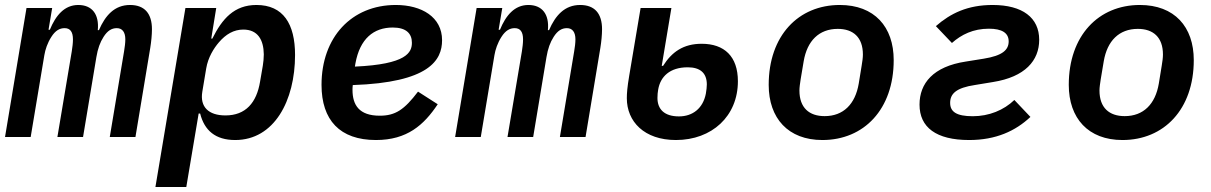

<svg xmlns="http://www.w3.org/2000/svg" viewBox="-24 -548 4845 768"><path d="M98.7 0 153.4 -327.4C157 -349.4 165.8 -376.4 181.5 -400.6C197.4 -425.8 214.8 -435.4 234.4 -435.4C256.4 -435.4 267.8 -421.2 267.8 -390.3C267.8 -375.7 265.6 -358.7 263.1 -342.7L205.6 0H308.2L361.5 -319.6C367.2 -353.3 376.1 -378.6 390.3 -400.6C405.9 -425.1 422.6 -435.4 443.2 -435.4C465.6 -435.4 477.3 -419 477.3 -390.6C477.3 -377.5 475.1 -358.7 472.3 -342.7L415.1 0H517.8L577.1 -356.9C581 -381 583.8 -409.4 583.8 -431.1C583.8 -494 554.3 -528.1 496.1 -528.1C433.9 -528.1 397 -485.8 371.8 -427.6H367.2C373.2 -491.5 343.8 -528.1 289.1 -528.1C234 -528.1 198.9 -486.5 175.4 -429H170.1L184.7 -516H82L-3.9 0Z M597.7 199.9H721.2L770.6 -93.8H776.6C793.7 -26.3 837.4 12.1 916.9 12.1C1072.8 12.1 1156.2 -145.2 1156.2 -328.1C1156.2 -452.4 1109 -528.1 1001.8 -528.1C913 -528.1 864.7 -473 825.3 -393.5H821L840.9 -516H717.7ZM785.2 -180.8 800.8 -274.1C808.2 -318.9 831.7 -355.5 851.2 -378.2C879.3 -411.2 911.2 -429.7 949.2 -429.7C1006.7 -429.7 1030.5 -389.2 1031.2 -330.6C1031.2 -315 1029.5 -299.7 1027.3 -285.5L1016.3 -221.6C1002.5 -137.4 958.8 -86.3 877.8 -86.3C810 -86.3 775.2 -120.7 785.2 -180.8Z M1479.8 12.1C1604.4 12.1 1671.5 -47.9 1726.9 -131L1648.1 -181.5C1593 -109 1557.5 -85.2 1495 -85.2C1412.3 -85.2 1386 -128.2 1386 -188.6C1386 -192.8 1386 -198.9 1387.1 -207.7C1692.8 -218 1744.3 -307.2 1744.3 -387.1C1744.3 -480.1 1662.3 -528.1 1559.3 -528.1C1381.7 -528.1 1262.1 -398.4 1262.1 -208.5C1262.1 -67.8 1335.2 12.1 1479.8 12.1ZM1395.6 -281.6 1397.7 -294.4C1415.5 -392.8 1470.2 -437.9 1547.2 -437.9C1601.2 -437.9 1623.6 -413.4 1623.6 -377.1C1623.6 -338.4 1603 -290.8 1395.6 -281.6Z M1899.1 0 1953.8 -327.4C1957.4 -349.4 1966.3 -376.4 1981.9 -400.6C1997.9 -425.8 2015.3 -435.4 2034.8 -435.4C2056.8 -435.4 2068.2 -421.2 2068.2 -390.3C2068.2 -375.7 2066.1 -358.7 2063.6 -342.7L2006 0H2108.7L2161.9 -319.6C2167.6 -353.3 2176.5 -378.6 2190.7 -400.6C2206.3 -425.1 2223 -435.4 2243.6 -435.4C2266 -435.4 2277.7 -419 2277.7 -390.6C2277.7 -377.5 2275.6 -358.7 2272.7 -342.7L2215.6 0H2318.2L2377.5 -356.9C2381.4 -381 2384.2 -409.4 2384.2 -431.1C2384.2 -494 2354.8 -528.1 2296.5 -528.1C2234.4 -528.1 2197.4 -485.8 2172.2 -427.6H2167.6C2173.7 -491.5 2144.2 -528.1 2089.5 -528.1C2034.4 -528.1 1999.3 -486.5 1975.9 -429H1970.5L1985.1 -516H1882.5L1796.5 0Z M2679.7 12.1C2823.5 12.1 2927.6 -83.1 2927.6 -223C2927.6 -322.8 2872.9 -372.9 2782.7 -372.9C2709.2 -372.9 2663 -339.8 2628.2 -284.4H2622.9L2661.6 -516H2538.4L2492.9 -245.4C2485.1 -199.2 2483.3 -174.4 2483.3 -155.2C2483.3 -61.8 2552.9 12.1 2679.7 12.1ZM2605.8 -156.2C2605.8 -169 2606.9 -179 2608.7 -189.6C2617.5 -241.5 2655.2 -278.8 2726.9 -278.8C2776.6 -278.8 2803.3 -256 2803.3 -210.2C2803.3 -200.6 2801.8 -187.1 2799.4 -173.3C2788 -114.7 2746.8 -82.4 2691.8 -82.4C2633.2 -82.4 2605.8 -111.2 2605.8 -156.2Z M3265.6 12.1C3431.5 12.1 3550.8 -110.4 3550.8 -307.5C3550.8 -441.1 3473.4 -528.1 3335.2 -528.1C3169.7 -528.1 3050.8 -405.5 3050.8 -208.5C3050.8 -74.9 3128.6 12.1 3265.6 12.1ZM3173.7 -186.1C3173.7 -198.2 3176.1 -214.5 3178.6 -230.8L3190.7 -302.9C3204.5 -384.6 3252.1 -432.5 3327.1 -432.5C3388.5 -432.5 3427.6 -399.1 3427.6 -329.9C3427.6 -317.8 3425.4 -301.5 3422.6 -285.2L3410.9 -213.4C3397 -131.4 3349.4 -83.5 3274.5 -83.5C3212.7 -83.5 3173.7 -116.8 3173.7 -186.1Z M3852.6 12.1C3959.5 12.1 4037.6 -23.8 4097.7 -80.3L4033.4 -148.1C3991.1 -107.2 3931.8 -83.1 3867.2 -83.1C3800.8 -83.1 3776.6 -101.6 3776.6 -136.4C3776.6 -172.9 3800.1 -196.7 3876.4 -208.1L3947.4 -219.8C4076.7 -240.1 4132.8 -306.1 4132.8 -388.8C4132.8 -477.3 4066.1 -528.1 3946.4 -528.1C3846.9 -528.1 3778.4 -495 3719.5 -443.5L3783.7 -376.1C3821.7 -409.8 3869 -433.2 3931.5 -433.2C3984 -433.2 4010.7 -416.2 4010.7 -382.5C4010.7 -348.7 3986.5 -325.3 3910.5 -313.2L3839.5 -301.8C3708.5 -282 3654.1 -214.5 3654.1 -129.6C3654.1 -38.7 3720.5 12.1 3852.6 12.1Z M4465.9 12.1C4631.7 12.1 4751.1 -110.4 4751.1 -307.5C4751.1 -441.1 4673.7 -528.1 4535.5 -528.1C4370 -528.1 4251.1 -405.5 4251.1 -208.5C4251.1 -74.9 4328.8 12.1 4465.9 12.1ZM4373.9 -186.1C4373.9 -198.2 4376.4 -214.5 4378.9 -230.8L4391 -302.9C4404.8 -384.6 4452.4 -432.5 4527.3 -432.5C4588.8 -432.5 4627.8 -399.1 4627.8 -329.9C4627.8 -317.8 4625.7 -301.5 4622.9 -285.2L4611.2 -213.4C4597.3 -131.4 4549.7 -83.5 4474.8 -83.5C4413 -83.5 4373.9 -116.8 4373.9 -186.1Z"/></svg>

Font: Margiela Mono Italic SmBold It
Style: Regular
Weight: 600
Designer: Mike Abbink, Paul van der Laan, Pieter van Rosmalen
Foundry: Bold Monday
Version: Version 2.003 2021